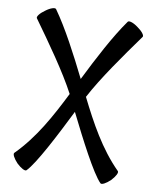

<svg xmlns="http://www.w3.org/2000/svg" viewBox="-94 -909 836 1023"><g transform="rotate(10 323.5 -397.0)"><path d="M120 40C165 -5 251 -172 320 -311C389 -172 475 -5 520 40C527 47 550 35 573 13C595 -10 607 -33 600 -40C498 -142 429 -270 364 -400C422 -510 521 -649 606 -767C612 -775 596 -796 570 -814C545 -833 520 -841 514 -833C449 -742 381 -612 320 -489C259 -612 191 -742 126 -833C120 -841 95 -833 70 -814C44 -796 28 -775 34 -767C119 -649 218 -510 276 -400C211 -270 142 -142 40 -40C33 -33 45 -10 67 13C90 35 113 47 120 40Z"/></g></svg>

Font: Nupuram SemiBold
Style: Regular
Weight: 600
Designer: Santhosh Thottingal (santhosh.thottingal@gmail.com)
Foundry: SMC
Version: Version 1.000